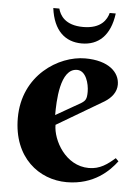

<svg xmlns="http://www.w3.org/2000/svg" viewBox="-52 -742 566 790"><g transform="rotate(5 231.5 -347.5)"><path d="M380 -338C409 -356 428 -381 428 -411C428 -462 382 -507 285 -507C176 -507 30 -416 30 -239C30 -75 139 7 253 7C366 7 428 -57 458 -97L446 -109C415 -82 385 -59 339 -59C242 -59 187 -161 187 -224ZM285 -323 182 -264C182 -320 185 -457 256 -457C293 -457 307 -404 307 -371C307 -341 302 -334 285 -323ZM265 -567C333 -567 382 -609 394 -702H369C362 -675 340 -635 265 -635C190 -635 168 -675 161 -702H136C148 -609 197 -567 265 -567Z"/></g></svg>

Font: Berkshire Swash
Style: Regular
Weight: 700
Designer: Astigmatic (AOETI)
Foundry: Astigmatic (AOETI)
Version: Version 1.000